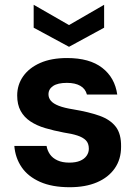

<svg xmlns="http://www.w3.org/2000/svg" viewBox="-20 -772 577 804"><path d="M272 12Q198 12 147.5 -10.5Q97 -33 70.5 -72Q44 -111 40 -161H175Q178 -142 189 -126Q200 -110 220.5 -100.5Q241 -91 270 -91Q297 -91 315 -98.5Q333 -106 342.5 -119.5Q352 -133 352 -149Q352 -172 339.5 -184.5Q327 -197 304 -204.5Q281 -212 247 -217Q205 -225 169.5 -235.5Q134 -246 107.5 -263.5Q81 -281 66.5 -307.5Q52 -334 52 -372Q52 -417 77 -452.5Q102 -488 148.5 -508.5Q195 -529 261 -529Q355 -529 408 -488Q461 -447 471 -376H344Q338 -400 316.5 -412.5Q295 -425 260 -425Q222 -425 202.5 -412Q183 -399 183 -377Q183 -362 193 -350Q203 -338 226 -329Q249 -320 287 -314Q353 -303 397.5 -287Q442 -271 465 -241Q488 -211 487 -157Q487 -105 460.5 -67Q434 -29 386 -8.5Q338 12 272 12ZM269 -576 121 -656V-752L269 -667L416 -752V-656Z"/></svg>

Font: DM Sans 11pt
Style: Bold
Weight: 700
Version: Version 4.004;gftools[0.9.30]